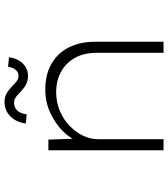

<svg xmlns="http://www.w3.org/2000/svg" viewBox="34 -792 758 867"><g transform="rotate(-90 413.5 -359.0)"><path d="M168 0V-520H216L221 -384L209 -386Q222 -423 255.5 -456Q289 -489 337 -511.5Q385 -534 442 -534Q511 -534 559.5 -505.5Q608 -477 633 -426.5Q658 -376 658 -309V0H608V-301Q608 -359 585.5 -399.5Q563 -440 524 -462Q485 -484 432 -485Q385 -485 346 -468.5Q307 -452 278 -424Q249 -396 233.5 -363Q218 -330 218 -295V0H194Q189 0 183 0Q177 0 168 0ZM503 -612Q482 -612 464 -621.5Q446 -631 422 -655Q412 -665 403 -670Q394 -675 382 -675Q361 -675 347.5 -660.5Q334 -646 330 -618L289 -622Q294 -664 320.5 -691Q347 -718 387 -718Q406 -718 422 -710Q438 -702 462 -679Q472 -669 481.5 -662Q491 -655 505 -655Q521 -655 532 -669Q543 -683 545 -702L588 -698Q585 -674 574 -654.5Q563 -635 545 -623.5Q527 -612 503 -612Z"/></g></svg>

Font: Lexend Mega ExtraLight
Style: Regular
Weight: 250
Version: Version 1.007